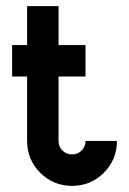

<svg xmlns="http://www.w3.org/2000/svg" viewBox="-20 -606 421 626"><path d="M68.4 -459V-585.9H170.9V-459H258.8V-356.4H170.9V-146.5Q170.9 -127.9 183.6 -115.2Q196.3 -102.5 214.8 -102.5Q233.4 -102.5 246.1 -115.2Q258.8 -127.9 258.8 -146.5H361.3Q361.3 -85.4 318.6 -42.7Q275.9 0 214.8 0Q153.8 0 111.1 -42.7Q68.4 -85.4 68.4 -146.5V-356.4H19.5V-459Z"/></svg>

Font: NAYAKA
Style: Regular
Weight: 400
Designer: R.S. Wihananto
Foundry: R.S. Wihananto
Version: Version 1.92